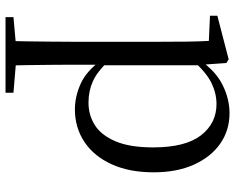

<svg xmlns="http://www.w3.org/2000/svg" viewBox="-96 -474 831 678"><g transform="rotate(90 319.0 -135.5)"><path d="M41 260V232L152 222H189L308 232V260ZM125 260Q126 226 126.5 185.5Q127 145 127.5 103.5Q128 62 128 27V-287Q128 -338 127.5 -379.5Q127 -421 125 -458L36 -462V-488L190 -528L203 -520L209 -435L211 -430V-79L209 -69V27Q209 61 209.5 102.5Q210 144 210.5 185Q211 226 212 260ZM367 15Q322 15 277 -5Q232 -25 194 -77H181L195 -105Q233 -64 267.5 -48.5Q302 -33 343 -33Q387 -33 422.5 -55.5Q458 -78 479.5 -128.5Q501 -179 501 -261Q501 -375 458.5 -430Q416 -485 348 -485Q310 -485 273 -467Q236 -449 191 -398L181 -425H192Q231 -482 280.5 -506.5Q330 -531 380 -531Q441 -531 488 -498Q535 -465 562 -405Q589 -345 589 -263Q589 -177 560.5 -114.5Q532 -52 481.5 -18.5Q431 15 367 15Z"/></g></svg>

Font: Noto Serif JP
Style: Regular
Weight: 400
Designer: Ryoko NISHIZUKA  (kana & ideographs); Frank Grießhammer (Latin, Greek & Cyrillic); Wenlong ZHANG  (bopomofo); Sandoll Co
Foundry: Adobe
Version: Version 2.003-H1;hotconv 1.1.1;makeotfexe 2.6.0